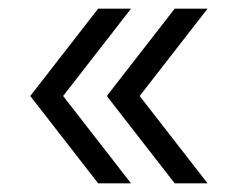

<svg xmlns="http://www.w3.org/2000/svg" viewBox="-20 -520 560 444"><path d="M227 -298 384 -500H460L303 -298ZM384 -96 227 -298H303L460 -96ZM50 -298 207 -500H283L126 -298ZM207 -96 50 -298H126L283 -96Z"/></svg>

Font: Figtree Light Light
Style: Regular
Weight: 300
Version: Version 2.001;gftools[0.9.30]